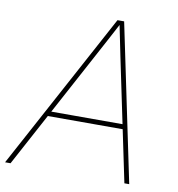

<svg xmlns="http://www.w3.org/2000/svg" viewBox="-99 -802 810 876"><g transform="rotate(10 305.5 -364.0)"><path d="M-17.6 0 375 -727.5H405.8L557.6 0H535.2L417.5 -563.5Q409.7 -602.5 401.6 -641.6Q393.6 -680.7 385.7 -719.7H394.5Q373.5 -680.7 353 -641.6Q332.5 -602.5 311 -563.5L7.8 0ZM129.4 -241.7 133.3 -264.2H494.1L490.2 -241.7Z"/></g></svg>

Font: Inter 18pt Thin
Style: Italic
Weight: 250
Italic angle: -9.3988°
Version: Version 4.001;git-66647c0bb